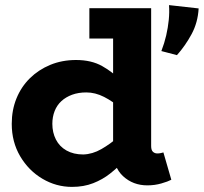

<svg xmlns="http://www.w3.org/2000/svg" viewBox="-20 -718 798 752"><path d="M262 14Q200 14 146 -18Q92 -50 59 -106Q26 -162 26 -233Q26 -287 44.5 -332.5Q63 -378 97 -411.5Q131 -445 177 -464Q223 -483 278 -483Q338 -483 380.5 -459Q423 -435 453 -402.5Q483 -370 503 -342V-238Q482 -267 452 -294Q422 -321 387.5 -338.5Q353 -356 318 -356Q287 -356 262.5 -347Q238 -338 220.5 -322Q203 -306 194 -283Q185 -260 185 -233Q185 -199 199 -171.5Q213 -144 240.5 -128.5Q268 -113 306 -113Q342 -114 377 -134Q412 -154 445 -183Q478 -212 506 -239V-130Q487 -110 463.5 -85.5Q440 -61 411 -38Q382 -15 345 -0.5Q308 14 262 14ZM557 8Q501 8 462 -28Q423 -64 423 -132V-686H572V-146Q572 -130 579 -123.5Q586 -117 596 -117Q604 -117 610 -118.5Q616 -120 620 -121L651 -14Q638 -7 612 0.5Q586 8 557 8ZM330 -567V-686H556V-567ZM642 -698 758 -685Q755 -630 730.5 -584.5Q706 -539 673 -502L612 -518Q624 -549 631 -579.5Q638 -610 641 -640Q644 -670 642 -698Z"/></svg>

Font: BioRhyme ExtraBold ExtraBold
Style: Regular
Weight: 800
Version: Version 1.600;gftools[0.9.33]